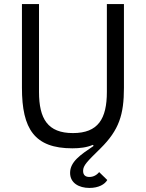

<svg xmlns="http://www.w3.org/2000/svg" viewBox="-20 -718 718 945"><path d="M172 -698H88V-286C88 -83 150 12 336 12C372 12 407 8 437 -5L441 0C376 44 325 78 325 133C325 183 369 207 420 207C466 207 496 189 508 168L468 129C456 144 439 153 420 153C402 153 389 145 389 123C389 96 409 77 475 12C566 -78 590 -154 590 -286V-698H506V-266C506 -133 463 -63 339 -63C215 -63 172 -133 172 -266Z"/></svg>

Font: Braiins Sans
Style: Regular
Weight: 400
Designer: Mike Abbink, Paul van der Laan, Pieter van Rosmalen, Jiri Chlebus, Lubos Buracinsky
Foundry: Bold Monday, Sudetype
Version: Version 1.000;hotconv 1.0.109;makeotfexe 2.5.65596